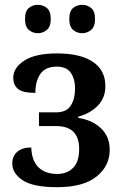

<svg xmlns="http://www.w3.org/2000/svg" viewBox="-20 -768 506 798"><path d="M217 10Q117 10 74 -19Q31 -48 31 -88Q31 -119 51.5 -137Q72 -155 110 -155Q112 -99 140.5 -72Q169 -45 218 -45Q258 -45 283.5 -70Q309 -95 309 -149Q309 -244 213 -244H142V-301H213Q256 -301 274 -329Q292 -357 292 -401Q292 -439 274.5 -465Q257 -491 216 -491Q169 -491 148 -461Q127 -431 127 -382Q73 -382 54 -399Q35 -416 35 -444Q35 -487 81.5 -516.5Q128 -546 217 -546Q314 -546 366 -511Q418 -476 418 -410Q418 -362 387 -329.5Q356 -297 305 -283V-278Q364 -269 400 -234.5Q436 -200 436 -145Q436 -78 381 -34Q326 10 217 10ZM322 -630Q300 -630 284 -643.5Q268 -657 268 -689Q268 -722 284 -735Q300 -748 322 -748Q342 -748 358.5 -735Q375 -722 375 -689Q375 -657 358.5 -643.5Q342 -630 322 -630ZM137 -630Q116 -630 100 -643.5Q84 -657 84 -689Q84 -722 100 -735Q116 -748 137 -748Q158 -748 174.5 -735Q191 -722 191 -689Q191 -657 174.5 -643.5Q158 -630 137 -630Z"/></svg>

Font: Noto Serif SemiCondensed SemiBold
Style: Regular
Weight: 600
Width: 4
Designer: Monotype Design Team
Foundry: Monotype Imaging Inc.
Version: Version 2.013; ttfautohint (v1.8.4.7-5d5b)